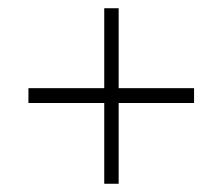

<svg xmlns="http://www.w3.org/2000/svg" viewBox="-20 -554 540 466"><path d="M233 -304V-108H268V-304H451V-340H268V-534H233V-340H49V-304Z"/></svg>

Font: Noto Sans Devanagari UI SemiCondensed ExtraLight
Style: Regular
Weight: 200
Width: 4
Designer: Jelle Bosma - Monotype Design Team
Foundry: Monotype Imaging Inc.
Version: Version 2.004